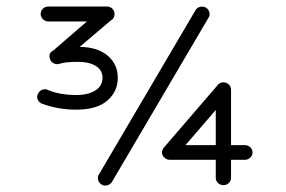

<svg xmlns="http://www.w3.org/2000/svg" viewBox="-20 -561 878 590"><path d="M487 -75Q470 -90 484 -108L645 -295Q645 -296 646 -296Q653 -308 667 -308Q676 -308 683 -301.5Q690 -295 690 -285V-115H733Q742 -115 749 -108.5Q756 -102 756 -92Q756 -83 749 -76.5Q742 -70 733 -70H690V-15Q690 -5 683 1.5Q676 8 667 8Q657 8 650 1.5Q643 -5 643 -15V-70H501Q494 -70 487 -75ZM214 -224Q160 -224 110 -242Q101 -245 96.5 -254Q92 -263 96 -271Q99 -280 108 -284.5Q117 -289 126 -285Q164 -269 214 -269Q251 -269 273 -283Q295 -297 295 -322Q295 -346 274 -358.5Q253 -371 221 -371Q180 -371 163 -365Q154 -362 145 -366.5Q136 -371 134 -379Q127 -397 144 -406L247 -495H129Q119 -495 112 -502Q105 -509 105 -518Q105 -528 112 -534.5Q119 -541 129 -541H309Q318 -541 325 -534.5Q332 -528 332 -518Q332 -505 321 -498L319 -497L225 -417Q281 -416 311.5 -389.5Q342 -363 342 -322Q342 -280 310 -252Q278 -224 214 -224ZM284 -25 581 -530Q586 -538 595 -540Q604 -542 612 -538Q620 -534 623 -524Q626 -514 621 -507L324 -2Q319 6 309.5 8.5Q300 11 292 6Q284 1 281.5 -8Q279 -17 284 -25ZM550 -115H643V-223Z"/></svg>

Font: Hoogli
Style: Regular
Weight: 400
Designer: Anand Singh Naorem
Foundry: Brand New Type
Version: Version 1.00 b007